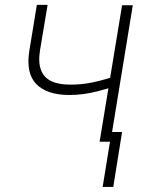

<svg xmlns="http://www.w3.org/2000/svg" viewBox="-20 -567 585 768"><path d="M511.2 -545.9 421.9 0H378.4L468.3 -545.9ZM451.2 -266.1 444.3 -223.1Q404.8 -210.9 373 -202.6Q341.3 -194.3 313.2 -190.7Q285.2 -187 256.3 -187Q166.5 -187.5 124.5 -231.4Q82.5 -275.4 97.7 -366.2L127.4 -547.4H170.4L140.1 -366.2Q132.3 -317.4 144 -286.9Q155.8 -256.3 185.1 -242.4Q214.4 -228.5 259.3 -228.5Q308.1 -228 354.7 -238.3Q401.4 -248.5 451.2 -266.1ZM468.3 -39.1 433.1 180.7H390.6L426.3 -39.1Z"/></svg>

Font: Inter Tight ExtraLight
Style: Italic
Weight: 250
Italic angle: -9.39999°
Designer: Rasmus Andersson
Foundry: rsms
Version: Version 3.004